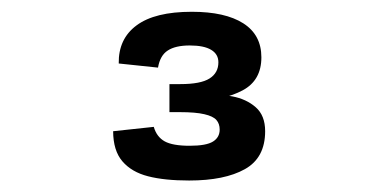

<svg xmlns="http://www.w3.org/2000/svg" viewBox="-20 -852 660 326"><path d="M423.8 -754.7Q423.8 -715.5 392 -698.6Q360.2 -681.8 316.3 -681.2V-693.1Q350.1 -692.8 374.2 -688.4Q398.3 -683.9 414.2 -669.9Q430.2 -655.9 430.2 -629.2Q430.2 -584 395.8 -564.8Q361.4 -545.5 301.2 -545.5Q259.2 -545.5 231.4 -552.7Q203.5 -559.8 187.8 -578.1Q172.2 -596.3 172.1 -629.2L241.1 -636.6Q246 -619.6 259.6 -612Q273.2 -604.5 302 -604.5Q330.3 -604.5 341.7 -611.7Q353 -618.8 353 -632Q353 -641.9 347.4 -648.3Q341.8 -654.7 326.9 -658.1Q312.1 -661.6 285.2 -661.6H267.7V-709.2H286.3Q320.7 -709.2 335.7 -718.7Q350.8 -728.2 350.8 -746.2Q350.8 -760.1 338.5 -767.4Q326.3 -774.8 302.2 -774.8Q277.8 -774.8 264.8 -766.2Q251.8 -757.8 248.3 -737.2L181.6 -744.2Q180.9 -786.1 212 -809Q243 -832 305.7 -832Q362.4 -832 393.1 -812.4Q423.8 -792.8 423.8 -754.7Z"/></svg>

Font: Monaspace Neon Var ExtraLight
Style: Regular
Weight: 200
Designer: Riley Cran and the Lettermatic Team
Version: Version 1.200 (Monaspace Neon Var)